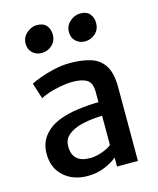

<svg xmlns="http://www.w3.org/2000/svg" viewBox="-119 -877 797 968"><g transform="rotate(-15 279.5 -393.0)"><path d="M218 8Q143 8 94.5 -35.5Q46 -79 46 -153.5Q46 -207 74.8 -244.2Q103.5 -281.5 152 -302.5Q200 -322 258.8 -329.8Q317.5 -337.5 366 -337.5V-390Q366 -439 340.2 -454.8Q314.5 -470.5 267 -470.5Q235.5 -470.5 202 -464.2Q168.5 -458 140.5 -448.8Q112.5 -439.5 97.5 -430L70.5 -513Q82 -520 114.8 -532.5Q147.5 -545 191.2 -555.2Q235 -565.5 278 -565.5Q340.5 -565.5 386.2 -551Q432 -536.5 456.8 -497.2Q481.5 -458 481.5 -383.5V0H372.5V-47Q350.5 -27 309 -9.5Q267.5 8 218 8ZM161 -161Q161 -76 253.5 -76Q277 -76 301 -83Q325 -90 342.8 -99Q360.5 -108 366 -114.5V-266.5Q346.5 -266.5 319.2 -263.8Q292 -261 265.5 -255.2Q239 -249.5 220.5 -240.5Q195 -229 178 -211Q161 -193 161 -161ZM154.5 -651Q126.5 -651 107 -669Q87.5 -687 87.5 -717.5Q87.5 -749.5 112.2 -771.5Q137 -793.5 166 -793.5Q200 -793.5 216 -774Q232 -754.5 232 -726.5Q232 -693 208.8 -672Q185.5 -651 154.5 -651ZM380.5 -651Q353 -651 333.2 -669Q313.5 -687 313.5 -717.5Q313.5 -749.5 338 -771.5Q362.5 -793.5 392 -793.5Q426.5 -793.5 442.2 -774Q458 -754.5 458 -726.5Q458 -693 434.8 -672Q411.5 -651 380.5 -651Z"/></g></svg>

Font: Merriweather Sans
Style: Regular
Weight: 400
Designer: Eben Sorkin
Foundry: Eben Sorkin
Version: Version 1.008; ttfautohint (v1.7.19-72a1) -l 8 -r 50 -G 200 